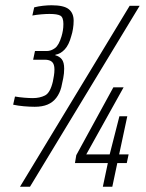

<svg xmlns="http://www.w3.org/2000/svg" viewBox="-20 -710 556 730"><path d="M112 -304Q93 -304 70.5 -306Q48 -308 30 -312L37 -343Q54 -340 73 -338.5Q92 -337 105 -337Q131 -337 151 -347Q171 -357 181 -400Q183 -410 185 -422Q187 -434 187 -446Q187 -466 178 -474.5Q169 -483 150 -483H106L113 -516H158Q174 -516 189 -527Q204 -538 214 -572Q217 -582 219 -593.5Q221 -605 221 -619Q221 -644 209.5 -650.5Q198 -657 168 -657Q155 -657 137 -655.5Q119 -654 103 -651L110 -682Q125 -686 143 -688Q161 -690 176 -690Q223 -690 241.5 -675Q260 -660 260 -631Q260 -616 257.5 -600.5Q255 -585 251 -573Q242 -539 226 -522Q210 -505 191 -502L190 -500Q206 -496 215 -484.5Q224 -473 224 -449Q224 -431 220.5 -413Q217 -395 213 -378Q207 -355 194 -338Q181 -321 161 -312.5Q141 -304 112 -304ZM56 0 473 -688H511L94 0ZM371 0 390 -90H265L270 -120L411 -378H450L308 -123H397L434 -268H464L433 -123H469L462 -90H426L407 0Z"/></svg>

Font: Saira Condensed ExtraLight
Style: Italic
Weight: 250
Width: 3
Italic angle: -12°
Designer: Hector Gatti with collaboration of the Omnibus-Type team
Foundry: Omnibus-Type
Version: Version 1.101